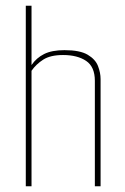

<svg xmlns="http://www.w3.org/2000/svg" viewBox="-20 -650 435 670"><path d="M70 -630H90V-423Q107 -448 134 -461.5Q161 -475 205 -475Q259 -475 286 -459Q313 -443 322 -419.5Q331 -396 331 -374V0H311V-368Q311 -417 280.5 -437.5Q250 -458 200 -458Q156 -458 131 -442Q106 -426 90 -403V0H70Z"/></svg>

Font: Smooch Sans Thin Thin
Style: Regular
Weight: 250
Version: Version 1.010